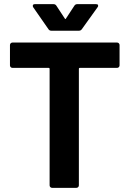

<svg xmlns="http://www.w3.org/2000/svg" viewBox="-20 -905 625 925"><path d="M544 -700Q549 -700 552.5 -696.5Q556 -693 556 -688V-590Q556 -585 552.5 -581.5Q549 -578 544 -578H365Q360 -578 360 -573V-12Q360 -7 356.5 -3.5Q353 0 348 0H231Q226 0 222.5 -3.5Q219 -7 219 -12V-573Q219 -578 214 -578H40Q35 -578 31.5 -581.5Q28 -585 28 -590V-688Q28 -693 31.5 -696.5Q35 -700 40 -700ZM140 -870Q138 -873 138 -877Q138 -885 148 -885H238Q247 -885 252 -877L292 -816Q294 -813 295 -813Q297 -813 298 -816L338 -877Q343 -885 352 -885H442Q450 -885 451.5 -882Q453 -879 453 -877Q453 -874 450 -870L374 -764Q369 -757 360 -757H227Q218 -757 213 -765Z"/></svg>

Font: LinhAnh
Style: Bold
Weight: 700
Designer: Jeremy Tribby
Foundry: Tribby Type
Version: Version 1.408